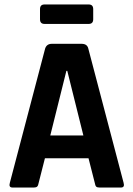

<svg xmlns="http://www.w3.org/2000/svg" viewBox="-20 -839 596 859"><path d="M377 -732H179Q159 -732 159 -753V-798Q159 -819 179 -819H377Q397 -819 397 -798V-753Q397 -732 377 -732ZM132 0H36Q18 0 24 -21L182 -622Q189 -643 212 -643H345Q370 -643 375 -622L533 -21Q539 0 521 0H425Q414 0 410 -4.5Q406 -9 404 -21L376 -131H181L153 -21Q151 -9 146.5 -4.5Q142 0 132 0ZM277 -522 205 -233H353L281 -522Z"/></svg>

Font: Rajdhani
Style: Bold
Weight: 700
Designer: Satya Rajpurohit, Jyotish Sonowal
Foundry: Indian Type Foundry
Version: Version 1.201 February 1, 2022